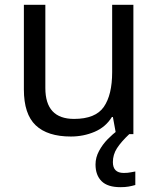

<svg xmlns="http://www.w3.org/2000/svg" viewBox="-20 -556 658 796"><path d="M533 -536V0H461L448 -71H444Q418 -29 372 -9.5Q326 10 274 10Q177 10 128 -36.5Q79 -83 79 -185V-536H168V-191Q168 -63 287 -63Q376 -63 410.5 -113Q445 -163 445 -257V-536ZM448 116Q448 161 493 161Q510 161 521.5 158.5Q533 156 541 155V211Q527 215 513 217.5Q499 220 479 220Q426 220 401 195Q376 170 376 126Q376 97 390.5 70Q405 43 426.5 21Q448 -1 468 -15L516 0Q482 32 465 58.5Q448 85 448 116Z"/></svg>

Font: Noto Sans Thai Looped
Style: Regular
Weight: 400
Designer: Sasikarn Vongin, Ben Mitchell
Foundry: The Fontpad Ltd
Version: Version 1.001; ttfautohint (v1.8.4.7-5d5b)